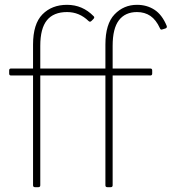

<svg xmlns="http://www.w3.org/2000/svg" viewBox="-20 -776 712 796"><path d="M125 0Q117 0 117 -8V-463H26Q18 -463 18 -471V-484Q18 -492 26 -492H117V-591Q117 -677 156 -716.5Q195 -756 258 -756Q322 -756 368 -709Q374 -704 367 -697L359 -689Q353 -683 347 -689Q309 -726 258 -726Q202 -726 174.5 -692Q147 -658 147 -586V-492H417V-591Q417 -677 455 -716.5Q493 -756 548 -756Q589 -756 620.5 -735.5Q652 -715 671 -669Q674 -661 666 -658L653 -654Q646 -651 643 -659Q627 -694 603.5 -710Q580 -726 548 -726Q499 -726 473 -692Q447 -658 447 -586V-492H603Q611 -492 611 -484V-471Q611 -463 603 -463H447V-8Q447 0 439 0H425Q417 0 417 -8V-463H147V-8Q147 0 139 0Z"/></svg>

Font: LINE Seed Sans Thin
Style: Regular
Weight: 250
Designer: LINE VX Design & Dalton Maag Ltd & Sandoll Inc
Foundry: Dalton Maag Ltd
Version: Version 1.003